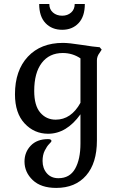

<svg xmlns="http://www.w3.org/2000/svg" viewBox="-20 -672 585 945"><path d="M397.5 -652.3H347.7Q347.7 -626 330.1 -610.4Q312.5 -594.7 286.1 -594.7Q258.8 -594.7 240.7 -610.4Q222.7 -626 222.7 -652.3H172.9Q172.9 -590.8 204.1 -558.1Q235.4 -525.4 286.1 -525.4Q335.9 -525.4 366.7 -558.1Q397.5 -590.8 397.5 -652.3ZM148.4 -224.6Q148.4 -313.5 185.5 -362.3Q222.7 -411.1 289.1 -411.1Q336.9 -411.1 376 -384.8V-166Q330.1 -83 253.9 -83Q208 -83 178.2 -117.7Q148.4 -152.3 148.4 -224.6ZM457 19.5V-375Q457 -394.5 469.7 -411.1L480.5 -427.7L470.7 -439.5Q442.4 -441.4 380.9 -451.2Q319.3 -460.9 290 -460.9Q180.7 -460.9 117.2 -393.1Q53.7 -325.2 53.7 -208Q53.7 -115.2 101.1 -64.5Q148.4 -13.7 216.8 -13.7Q307.6 -13.7 376 -109.4V34.2Q376 112.3 349.6 158.7Q323.2 205.1 267.6 205.1Q231.4 205.1 210.4 180.7Q189.5 156.2 189.5 120.1Q189.5 90.8 200.2 69.3Q210.9 47.9 222.2 36.6Q233.4 25.4 233.4 22.5Q233.4 12.7 216.8 12.7Q162.1 12.7 131.3 44.9Q100.6 77.1 100.6 123Q100.6 175.8 141.1 214.4Q181.6 252.9 256.8 252.9Q350.6 252.9 403.8 191.9Q457 130.9 457 19.5Z"/></svg>

Font: Kurale
Style: Regular
Weight: 400
Version: 1.0; ttfautohint (v1.3)